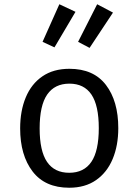

<svg xmlns="http://www.w3.org/2000/svg" viewBox="-20 -877 655 909"><path d="M308.7 -551.3Q423.1 -551.3 481.5 -474.9Q540 -398.5 540 -270.3Q540 -187.7 513.3 -124.1Q486.7 -60.5 434.9 -24.4Q383.1 11.8 307.7 11.8Q193.3 11.8 134.4 -65.1Q75.4 -142.1 75.4 -269.2Q75.4 -352.3 102.1 -416.2Q128.7 -480 180.8 -515.6Q232.8 -551.3 308.7 -551.3ZM308.7 -481Q239 -481 203.3 -429.2Q167.7 -377.4 167.7 -269.2Q167.7 -162.1 202.8 -110.5Q237.9 -59 307.7 -59Q377.4 -59 412.6 -110.8Q447.7 -162.6 447.7 -270.3Q447.7 -377.9 412.8 -429.5Q377.9 -481 308.7 -481ZM181.5 -679 261 -856.9 337.4 -821 237.9 -652.8ZM349.7 -679 440 -856.9 514.9 -817.4 404.1 -650.3Z"/></svg>

Font: FiraCode Nerd Font
Style: Regular
Weight: 400
Designer: Carrois Corporate, Edenspiekermann AG, Nikita Prokopov
Foundry: Carrois Corporate, Edenspiekermann AG, Nikita Prokopov
Version: Version 6.002;Nerd Fonts 2.2.2